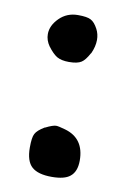

<svg xmlns="http://www.w3.org/2000/svg" viewBox="-63 -533 377 565"><g transform="rotate(10 125.5 -251.0)"><path d="M125 -492.2Q152.3 -492.2 163.1 -486.3Q174.8 -480.5 184.6 -461.9Q192.4 -447.3 192.4 -429.7Q192.4 -410.2 182.6 -388.7L181.6 -387.7Q169.9 -366.2 159.2 -359.4Q147.5 -351.6 122.1 -351.6Q99.6 -351.6 85.9 -359.4Q73.2 -367.2 58.6 -386.7Q46.9 -403.3 46.9 -421.9Q46.9 -447.3 69.3 -469.7Q91.8 -492.2 125 -492.2ZM130.9 -9.8Q89.8 -9.8 71.3 -26.4Q52.7 -43 52.7 -84Q52.7 -114.3 58.6 -125Q64.5 -136.7 85.9 -149.4H86.9Q108.4 -160.2 118.2 -160.2Q125 -160.2 145.5 -154.3Q204.1 -137.7 204.1 -71.3Q204.1 -38.1 185.5 -23.4Q168.9 -9.8 130.9 -9.8Z"/></g></svg>

Font: sage sans
Style: Regular
Weight: 400
Version: Version 001.032